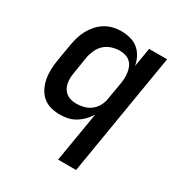

<svg xmlns="http://www.w3.org/2000/svg" viewBox="-173 -656 946 998"><g transform="rotate(30 300.0 -156.5)"><path d="M317 215 367 -84Q354 -63 336.5 -45Q319 -27 298 -14.5Q277 -2 253.5 3Q230 8 207 8Q178 8 151 0.5Q124 -7 104 -24.5Q84 -42 72 -66.5Q60 -91 55 -118Q50 -145 51 -174Q52 -203 57 -232L74 -332Q78 -356 85 -380Q92 -404 104 -426.5Q116 -449 133.5 -469Q151 -489 173 -502.5Q195 -516 219.5 -522Q244 -528 268 -528Q296 -528 323 -521Q350 -514 370 -497.5Q390 -481 402.5 -457.5Q415 -434 420 -407L439 -520H547L425 215ZM253 -84Q275 -84 298 -90Q321 -96 339.5 -110.5Q358 -125 369.5 -146.5Q381 -168 384 -191L401 -291Q404 -308 404.5 -325Q405 -342 402.5 -358.5Q400 -375 393.5 -390Q387 -405 375 -415.5Q363 -426 347 -431Q331 -436 313 -436Q290 -436 265.5 -428.5Q241 -421 222.5 -404Q204 -387 193.5 -363.5Q183 -340 179 -317L163 -217Q160 -201 159.5 -184.5Q159 -168 162 -152.5Q165 -137 173 -123.5Q181 -110 193 -101Q205 -92 220.5 -88Q236 -84 253 -84Z"/></g></svg>

Font: Iosevka Semibold Extended
Style: Italic
Weight: 600
Width: 7
Italic angle: -9°
Monospace: yes
Designer: Belleve Invis
Foundry: Belleve Invis
Version: Version 32.5.0; ttfautohint (v1.8.4)